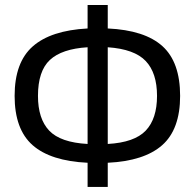

<svg xmlns="http://www.w3.org/2000/svg" viewBox="-20 -720 774 763"><path d="M328.1 22.9V-73.2Q181.2 -80.1 109.6 -143.1Q38.1 -206.1 38.1 -338.9Q38.1 -472.2 110.1 -535.6Q182.1 -599.1 328.1 -606.9V-700.2H408.2V-606.9Q555.2 -600.1 625.5 -536.6Q695.8 -473.1 695.8 -338.9Q695.8 -206.1 624.5 -143.1Q553.2 -80.1 408.2 -73.2V22.9ZM130.9 -338.9Q130.9 -248 175.5 -200.9Q220.2 -153.8 328.1 -147.9V-532.2Q225.6 -525.9 178.2 -481.7Q130.9 -437.5 130.9 -338.9ZM604 -338.9Q604 -430.2 559.1 -477.5Q514.2 -524.9 408.2 -532.2V-147.9Q514.2 -153.8 559.1 -200.9Q604 -248 604 -338.9Z"/></svg>

Font: Lorenzo Sans
Style: Regular
Weight: 400
Foundry: Intel Corporation
Version: Version 1.00; ttfautohint (v1.5)